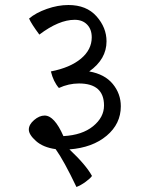

<svg xmlns="http://www.w3.org/2000/svg" viewBox="-20 -639 569 766"><path d="M253 -619Q325 -619 365 -574Q405 -529 405 -474Q405 -403 336 -354Q398 -343 430 -304Q462 -265 462 -215Q462 -145 405.5 -97.5Q349 -50 257 -43Q323 19 347 63Q340 73 321.5 86.5Q303 100 285 107Q235 2 202 -44Q152 -51 123.5 -76.5Q95 -102 95 -122Q95 -142 116 -160Q137 -178 158 -178Q197 -178 233 -96Q308 -100 351.5 -135.5Q395 -171 395 -218Q395 -306 295 -306Q254 -306 215 -288Q193 -313 183 -354Q260 -369 303 -405Q346 -441 346 -490Q346 -522 327.5 -541Q309 -560 278 -560Q215 -560 137 -501Q105 -544 96 -565Q123 -588 167 -603.5Q211 -619 253 -619Z"/></svg>

Font: Karma
Style: Regular
Weight: 400
Designer: Joana Correia
Foundry: Indian Type Foundry
Version: Version 1.202;PS 1.0;hotconv 1.0.78;makeotf.lib2.5.61930; tt